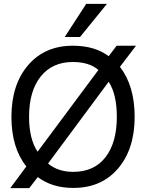

<svg xmlns="http://www.w3.org/2000/svg" viewBox="-20 -958 740 991"><path d="M393 -767H314L425 -938H532ZM358 -71Q466 -71 524.5 -146.5Q583 -222 583 -355Q583 -471 541 -536L228 -114Q279 -71 358 -71ZM174 -175 488 -597Q440 -638 356 -638Q250 -638 190 -563Q130 -488 130 -355Q130 -241 174 -175ZM131 13H33L116 -99Q39 -195 39 -355Q39 -521 125 -621.5Q211 -722 356 -722Q469 -722 541 -668L582 -722H682L599 -613Q675 -515 675 -355Q675 -189 589.5 -88.5Q504 12 358 12Q249 12 175 -44Z"/></svg>

Font: LXGW 975 Gothic SC
Style: Regular
Weight: 400
Version: Version 2.01;February 25, 2021